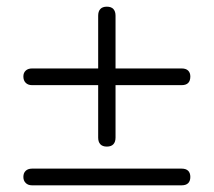

<svg xmlns="http://www.w3.org/2000/svg" viewBox="-20 -555 640 575"><path d="M300 -116Q287 -116 280.5 -123Q274 -130 274 -143V-300H76Q64 -300 57 -307Q50 -314 50 -326Q50 -337 57 -343.5Q64 -350 76 -350H274V-508Q274 -521 280.5 -528Q287 -535 300 -535Q313 -535 319.5 -528Q326 -521 326 -508V-350H524Q537 -350 543.5 -343.5Q550 -337 550 -326Q550 -313 543.5 -306.5Q537 -300 524 -300H326V-143Q326 -130 319.5 -123Q313 -116 300 -116ZM76 0Q64 0 57 -7Q50 -14 50 -25Q50 -37 57 -43.5Q64 -50 76 -50H524Q537 -50 543.5 -43.5Q550 -37 550 -25Q550 -13 543.5 -6.5Q537 0 524 0Z"/></svg>

Font: Nunito ExtraLight Light
Style: Regular
Weight: 300
Version: Version 3.602